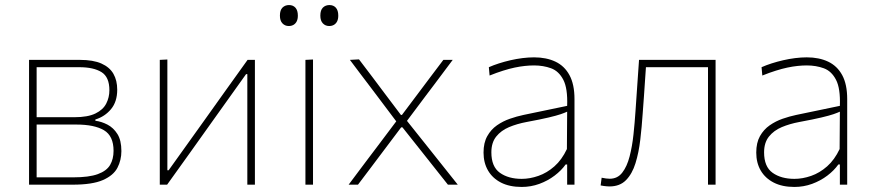

<svg xmlns="http://www.w3.org/2000/svg" viewBox="-20 -731 3464 760"><path d="M95 0Q95 -56.5 95 -108.5Q95 -160.5 95 -221V-271Q95 -311.5 95 -348.2Q95 -385 95 -420.8Q95 -456.5 95 -494Q133.5 -494 190 -494Q246.5 -494 296 -494Q349 -494 381.5 -479.5Q414 -465 429 -438.8Q444 -412.5 444 -376Q444 -328.5 419.5 -299Q395 -269.5 357.5 -258V-253Q381.5 -250 405.2 -237.8Q429 -225.5 444.8 -200.5Q460.5 -175.5 460.5 -133Q460.5 -97 444.8 -66.8Q429 -36.5 387.2 -18.2Q345.5 0 267.5 0Q217.5 0 171.8 0Q126 0 95 0ZM125 -29H269.5Q332.5 -29 367.2 -41.8Q402 -54.5 415.8 -78Q429.5 -101.5 429.5 -134Q429.5 -193 391.5 -215.5Q353.5 -238 282 -238H118V-267H273.5Q327.5 -267 357.8 -281.8Q388 -296.5 400.5 -321Q413 -345.5 413 -374Q413 -426 381.8 -445.5Q350.5 -465 294 -465H125Q125 -416.5 125 -371.2Q125 -326 125 -273V-223Q125 -170 125 -124Q125 -78 125 -29Z M612.5 0Q612.5 -56.5 612.5 -108.5Q612.5 -160.5 612.5 -221V-271Q612.5 -311.5 612.5 -348.2Q612.5 -385 612.5 -420.8Q612.5 -456.5 612.5 -494L642.5 -495.5Q642.5 -458 642.5 -422Q642.5 -386 642.5 -349Q642.5 -312 642.5 -271V-57H647.5L784.5 -248.5Q828 -309.5 872.2 -371.5Q916.5 -433.5 960 -494H989Q989 -456.5 989 -420.8Q989 -385 989 -348.2Q989 -311.5 989 -271V-221Q989 -160.5 989 -108.5Q989 -56.5 989 0H959Q959 -56.5 959 -108.5Q959 -160.5 959 -221V-437.5H954L818 -247Q774 -185 729.8 -123.2Q685.5 -61.5 641.5 0Z M1189 0Q1189 -56.5 1189 -108.5Q1189 -160.5 1189 -221V-271Q1189 -311.5 1189 -348.2Q1189 -385 1189 -420.8Q1189 -456.5 1189 -494L1219 -495.5Q1219 -458 1219 -422Q1219 -386 1219 -349Q1219 -312 1219 -271V-221Q1219 -160.5 1219 -108.5Q1219 -56.5 1219 0ZM1283 -628Q1268 -628 1258 -638.5Q1248 -649 1248 -669Q1248 -691 1258.2 -701Q1268.5 -711 1284 -711Q1300 -711 1309.5 -700.5Q1319 -690 1319 -669Q1319 -655.5 1314.5 -646.5Q1310 -637.5 1302 -632.8Q1294 -628 1283 -628ZM1123 -628Q1108 -628 1098 -638.5Q1088 -649 1088 -669Q1088 -691 1098.2 -701Q1108.5 -711 1124 -711Q1140 -711 1149.5 -700.5Q1159 -690 1159 -669Q1159 -655.5 1154.5 -646.5Q1150 -637.5 1142 -632.8Q1134 -628 1123 -628Z M1360 0Q1384.5 -33 1402.8 -57.2Q1421 -81.5 1437.2 -103Q1453.5 -124.5 1472 -149L1554 -258L1555 -242L1476 -347Q1457 -372.5 1440.5 -394Q1424 -415.5 1406.2 -439.2Q1388.5 -463 1365 -494L1401 -496Q1430.5 -457.5 1453 -427.5Q1475.5 -397.5 1501 -363.5L1567 -276H1571L1637.5 -364.5Q1662.5 -398 1685 -427.8Q1707.5 -457.5 1735 -494H1772Q1748 -462 1731 -439.2Q1714 -416.5 1698.8 -396.2Q1683.5 -376 1665 -351.5L1586 -246L1585 -260L1673.5 -149Q1701.5 -113.5 1728 -80.5Q1754.5 -47.5 1792 0H1753Q1724.5 -36 1701.5 -65Q1678.5 -94 1650 -130L1573 -227H1568L1498 -134Q1470.5 -97.5 1447.8 -67.2Q1425 -37 1397 0Z M2045 9Q1997 9 1963.2 -8.2Q1929.5 -25.5 1911.8 -56Q1894 -86.5 1894 -127Q1894 -166 1908.8 -192.2Q1923.5 -218.5 1947.2 -235Q1971 -251.5 1998.5 -261Q2026 -270.5 2052 -276L2225 -312Q2227.5 -381 2209.8 -415.2Q2192 -449.5 2161.2 -460.8Q2130.5 -472 2094 -472Q2077 -472 2057.8 -470Q2038.5 -468 2017.2 -463.5Q1996 -459 1971.2 -451.2Q1946.5 -443.5 1918 -432L1915 -465Q1933 -473 1954.8 -480Q1976.5 -487 2000.2 -492.5Q2024 -498 2048 -501Q2072 -504 2094 -504Q2142.5 -504 2178.5 -487Q2214.5 -470 2234.2 -433.5Q2254 -397 2254 -339Q2254 -316.5 2254 -281Q2254 -245.5 2254 -211V-137Q2254 -107 2254 -73.5Q2254 -40 2254 0H2225V-80H2219Q2202 -56 2175.2 -35.8Q2148.5 -15.5 2115 -3.2Q2081.5 9 2045 9ZM2045 -23Q2077.5 -23 2111.2 -34.8Q2145 -46.5 2174.5 -72.5Q2204 -98.5 2224 -141L2225 -289Q2215.5 -284.5 2199.5 -279Q2183.5 -273.5 2152 -266Q2120.5 -258.5 2064 -248Q2026.5 -241 1995 -227.8Q1963.5 -214.5 1944.2 -190.5Q1925 -166.5 1925 -128Q1925 -71 1958.8 -47Q1992.5 -23 2045 -23Z M2392.5 7Q2388 7 2382.2 6.5Q2376.5 6 2370.2 5.2Q2364 4.5 2357.5 3L2361.5 -27.5Q2370 -25.5 2379.2 -24.5Q2388.5 -23.5 2393.5 -23.5Q2424.5 -23.5 2443.2 -47.8Q2462 -72 2472.2 -111.8Q2482.5 -151.5 2487.5 -198.5Q2492.5 -245.5 2495.5 -291Q2499 -341.5 2502.5 -392.8Q2506 -444 2509.5 -494H2812.5Q2812.5 -456.5 2812.5 -420.8Q2812.5 -385 2812.5 -348.2Q2812.5 -311.5 2812.5 -271V-221Q2812.5 -160.5 2812.5 -108.5Q2812.5 -56.5 2812.5 0H2782.5Q2782.5 -56.5 2782.5 -108.5Q2782.5 -160.5 2782.5 -221V-271Q2782.5 -311.5 2782.5 -347Q2782.5 -382.5 2782.5 -417Q2782.5 -451.5 2782.5 -489L2800.5 -465H2518L2538.5 -489Q2536 -455 2533.8 -421Q2531.5 -387 2529.2 -352.8Q2527 -318.5 2524 -282Q2520.5 -229.5 2514.5 -178.2Q2508.5 -127 2495.5 -85Q2482.5 -43 2458 -18Q2433.5 7 2392.5 7Z M3124.5 9Q3076.5 9 3042.8 -8.2Q3009 -25.5 2991.2 -56Q2973.5 -86.5 2973.5 -127Q2973.5 -166 2988.2 -192.2Q3003 -218.5 3026.8 -235Q3050.5 -251.5 3078 -261Q3105.5 -270.5 3131.5 -276L3304.5 -312Q3307 -381 3289.2 -415.2Q3271.5 -449.5 3240.8 -460.8Q3210 -472 3173.5 -472Q3156.5 -472 3137.2 -470Q3118 -468 3096.8 -463.5Q3075.5 -459 3050.8 -451.2Q3026 -443.5 2997.5 -432L2994.5 -465Q3012.5 -473 3034.2 -480Q3056 -487 3079.8 -492.5Q3103.5 -498 3127.5 -501Q3151.5 -504 3173.5 -504Q3222 -504 3258 -487Q3294 -470 3313.8 -433.5Q3333.5 -397 3333.5 -339Q3333.5 -316.5 3333.5 -281Q3333.5 -245.5 3333.5 -211V-137Q3333.5 -107 3333.5 -73.5Q3333.5 -40 3333.5 0H3304.5V-80H3298.5Q3281.5 -56 3254.8 -35.8Q3228 -15.5 3194.5 -3.2Q3161 9 3124.5 9ZM3124.5 -23Q3157 -23 3190.8 -34.8Q3224.5 -46.5 3254 -72.5Q3283.5 -98.5 3303.5 -141L3304.5 -289Q3295 -284.5 3279 -279Q3263 -273.5 3231.5 -266Q3200 -258.5 3143.5 -248Q3106 -241 3074.5 -227.8Q3043 -214.5 3023.8 -190.5Q3004.5 -166.5 3004.5 -128Q3004.5 -71 3038.2 -47Q3072 -23 3124.5 -23Z"/></svg>

Font: Commissioner Thin
Style: Regular
Weight: 100
Designer: Kostas Bartsokas
Foundry: Kostas Bartsokas
Version: Version 1.001;gftools[0.9.23]